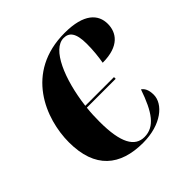

<svg xmlns="http://www.w3.org/2000/svg" viewBox="-151 -664 795 795"><g transform="rotate(-45 246.0 -267.0)"><path d="M247 9C354 9 419 -47 419 -101C419 -132 408 -147 397 -154C363 -55 328 -4 268 -4C212 -4 181 -56 181 -180C181 -206 182 -233 185 -259H354V-269H186C203 -408 255 -531 321 -531C352 -531 372 -511 372 -446C372 -407 368 -373 363 -344C461 -344 492 -393 492 -443C492 -498 452 -543 339 -543C107 -543 31 -346 31 -210C31 -57 113 9 247 9Z"/></g></svg>

Font: Noto Serif Display Condensed ExtraBold
Style: Italic
Weight: 800
Width: 3
Italic angle: -12°
Designer: Monotype Design Team
Foundry: Monotype Imaging Inc.
Version: Version 2.009